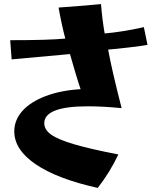

<svg xmlns="http://www.w3.org/2000/svg" viewBox="-20 -851 773 941"><path d="M50 -207Q50 -263 90 -307.5Q130 -352 203.5 -380Q277 -408 375 -414Q368 -433 349.5 -494.5Q331 -556 323 -586L37 -560L30 -654Q220 -654 300 -662Q282 -730 267 -814Q420 -825 475 -831Q481 -755 493 -687Q583 -695 685 -718L703 -631Q684 -627 612 -618.5Q540 -610 510 -608Q527 -513 576 -321Q483 -330 411 -330Q197 -330 197 -247Q197 -215 231 -191Q265 -167 343 -144Q421 -121 560 -94Q519 -7 459 70Q261 26 155.5 -45.5Q50 -117 50 -207Z"/></svg>

Font: Otomanopee One
Style: Regular
Weight: 400
Designer: Das Ende der Wildnis
Foundry: Gutenberg Labo
Version: Version 3.005